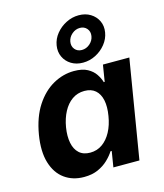

<svg xmlns="http://www.w3.org/2000/svg" viewBox="-123 -926 877 1027"><g transform="rotate(-15 315.5 -412.5)"><path d="M215.4 9.1Q152.8 9.1 107.7 -23.5Q62.6 -56 43.6 -118.8Q24.5 -181.6 39.4 -272.2Q55.1 -365.7 95.7 -428Q136.3 -490.2 192 -521.5Q247.7 -552.7 308.2 -552.7Q354.4 -552.7 382.6 -537.2Q410.8 -521.8 425.9 -498.9Q441.1 -476 447.4 -454H452.4L467.3 -545.9H613.4L523.1 0H378.9L393.1 -87.4H386.2Q372.2 -64.9 349.1 -42.8Q326 -20.6 293 -5.7Q260 9.1 215.4 9.1ZM280.4 -108.3Q318.1 -108.3 347.6 -129Q377.1 -149.7 396.9 -186.6Q416.8 -223.5 424.7 -272.7Q433.1 -322.4 425.5 -358.9Q417.8 -395.4 394.9 -415.4Q372 -435.4 334.3 -435.4Q295.8 -435.4 266.1 -414.5Q236.4 -393.6 217.1 -357Q197.7 -320.4 189.7 -272.7Q182 -224.8 189.3 -187.5Q196.5 -150.3 219.4 -129.3Q242.3 -108.3 280.4 -108.3ZM368 -583.2Q331 -583.2 303.3 -600.1Q275.6 -617.1 262.3 -645.7Q248.9 -674.4 254.6 -708.9Q260.4 -743.9 283.3 -772.1Q306.2 -800.4 339.6 -817.3Q372.9 -834.3 409.6 -834.3Q446.8 -834.3 474.3 -817.3Q501.9 -800.4 515.4 -772.1Q528.9 -743.9 523 -708.9Q517.4 -674.5 494.4 -645.8Q471.5 -617.1 438.3 -600.2Q405.2 -583.2 368 -583.2ZM379.2 -650.3Q403.8 -650.3 423.7 -667.4Q443.5 -684.6 447.4 -709.1Q451.3 -733.7 436.9 -750.5Q422.4 -767.3 398.5 -767.3Q374.2 -767.3 354.4 -750.4Q334.6 -733.5 330.4 -709.1Q326.3 -684.8 340.4 -667.5Q354.6 -650.3 379.2 -650.3Z"/></g></svg>

Font: Adwaita Sans
Style: Italic
Weight: 400
Italic angle: -9.39999°
Designer: Rasmus Andersson
Foundry: rsms
Version: Version 4.001;git-9221beed3